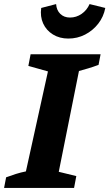

<svg xmlns="http://www.w3.org/2000/svg" viewBox="-48 -921 536 941"><path d="M-28 0 -18 -52Q6 -61 30 -68.5Q54 -76 79 -81L187 -571L91 -598L102 -655H445L435 -603Q408 -593 384.5 -586Q361 -579 339 -573L240 -79L326 -58L315 0ZM287 -732Q244 -732 211.5 -752Q179 -772 163.5 -806Q148 -840 154 -882L227 -901Q229 -871 247.5 -853Q266 -835 295 -835Q326 -835 352 -853Q378 -871 391 -901L468 -882Q460 -839 433.5 -805Q407 -771 369 -751.5Q331 -732 287 -732Z"/></svg>

Font: Piazzolla SC
Style: Bold Italic
Weight: 700
Italic angle: -11.3°
Designer: Juan Pablo del Peral
Foundry: Huerta Tipografica
Version: Version 1.330